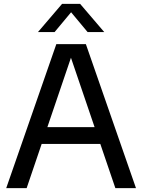

<svg xmlns="http://www.w3.org/2000/svg" viewBox="-20 -967 731 987"><path d="M12 0 269.5 -740H421.5L679 0H573L337.5 -691.5H352L117 0ZM159.5 -227 183.5 -313.5H507L531 -227ZM175 -802 299 -947H392L516 -802H430.5L335.5 -916H355.5L260.5 -802Z"/></svg>

Font: Encode Sans Condensed Thin Medium
Style: Regular
Weight: 500
Version: Version 3.002